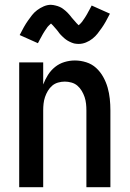

<svg xmlns="http://www.w3.org/2000/svg" viewBox="-20 -780 540 800"><path d="M60 0V-520H160V-428Q168 -449 180 -468Q192 -487 209.5 -501Q227 -515 248.5 -521.5Q270 -528 292 -528Q316 -528 339.5 -520.5Q363 -513 380.5 -497Q398 -481 410 -459.5Q422 -438 428.5 -415Q435 -392 437.5 -368Q440 -344 440 -320V0H340V-320Q340 -334 338.5 -348Q337 -362 332.5 -375.5Q328 -389 320.5 -401.5Q313 -414 302.5 -423Q292 -432 278 -436Q264 -440 250 -440Q236 -440 222 -436Q208 -432 197.5 -423Q187 -414 179.5 -401.5Q172 -389 167.5 -375.5Q163 -362 161.5 -348Q160 -334 160 -320V0ZM308 -597Q303 -597 298 -597.5Q293 -598 288.5 -599Q284 -600 279.5 -602Q275 -604 270.5 -606Q266 -608 262 -610.5Q258 -613 254.5 -615.5Q251 -618 247 -621.5Q243 -625 239.5 -628.5Q236 -632 232.5 -635.5Q229 -639 226.5 -642.5Q224 -646 221.5 -649.5Q219 -653 215 -657.5Q211 -662 207.5 -666Q204 -670 201 -673.5Q198 -677 194 -680.5Q190 -684 190 -685H195Q195 -684 192 -681.5Q189 -679 185.5 -675.5Q182 -672 180.5 -670.5Q179 -669 177.5 -667Q176 -665 174.5 -662.5Q173 -660 171 -657.5Q169 -655 167.5 -652.5Q166 -650 164 -647Q162 -644 160 -640.5Q158 -637 156 -633.5Q154 -630 152 -626Q150 -622 147.5 -618Q145 -614 143 -609.5Q141 -605 138 -600L62 -634Q71 -652 79.5 -667Q88 -682 96.5 -694Q105 -706 113.5 -717Q122 -728 134.5 -737.5Q147 -747 162 -753.5Q177 -760 192 -760Q197 -760 202 -759Q207 -758 211.5 -757Q216 -756 220.5 -754.5Q225 -753 229.5 -751Q234 -749 238 -746.5Q242 -744 245.5 -741Q249 -738 253 -735Q257 -732 260.5 -728Q264 -724 267.5 -720.5Q271 -717 273.5 -713.5Q276 -710 278.5 -707Q281 -704 285 -699.5Q289 -695 292.5 -691Q296 -687 299 -683.5Q302 -680 306 -676.5Q310 -673 310 -672H305Q305 -673 308 -675Q311 -677 314.5 -681Q318 -685 319.5 -686.5Q321 -688 322.5 -690Q324 -692 325.5 -694.5Q327 -697 329 -699.5Q331 -702 332.5 -704.5Q334 -707 336 -710Q338 -713 340 -716.5Q342 -720 344 -723.5Q346 -727 348 -731Q350 -735 352.5 -739Q355 -743 357 -747.5Q359 -752 362 -757L438 -723Q429 -705 420.5 -690Q412 -675 403.5 -663Q395 -651 386.5 -640Q378 -629 365.5 -619Q353 -609 338 -603Q323 -597 308 -597Z"/></svg>

Font: Iosevka Semibold
Style: Regular
Weight: 600
Monospace: yes
Designer: Belleve Invis
Foundry: Belleve Invis
Version: Version 33.2.3; ttfautohint (v1.8.4)